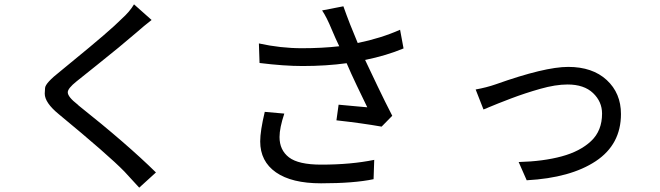

<svg xmlns="http://www.w3.org/2000/svg" viewBox="-20 -815 3040 884"><path d="M621 49 553 -25Q480 -100 251 -289Q186 -342 186 -384Q186 -387 187.5 -410Q189 -433 258 -487L309 -529Q488 -675 539 -727Q578 -762 597 -795L678 -723Q643 -696 608 -665Q535 -602 427 -516Q372 -472 332 -440Q292 -408 292 -390Q292 -369 337 -334Q340 -332 341 -330Q565 -152 698 -21Z M1737 -232Q1646 -248 1529 -261L1539 -333Q1578 -330 1626 -325L1671 -321Q1650 -364 1623 -420.5Q1596 -477 1576 -524Q1482 -511 1373 -511Q1288 -511 1175 -525L1172 -615Q1272 -593 1370 -593Q1463 -593 1542 -602Q1525 -637 1507 -680Q1484 -736 1463 -767L1561 -786Q1590 -704 1627 -617Q1734 -639 1822 -678L1838 -592Q1759 -559 1661 -539Q1686 -486 1719.5 -416Q1753 -346 1786 -282ZM1458 29Q1323 29 1250.5 -21.5Q1178 -72 1178 -164Q1178 -212 1199 -300L1289 -292Q1267 -226 1267 -184Q1267 -124 1310.5 -90.5Q1354 -57 1459 -57Q1596 -57 1703 -79L1700 10Q1610 29 1458 29Z M2405 15 2368 -69Q2481 -72 2566 -95Q2651 -118 2701.5 -165.5Q2752 -213 2752 -292Q2752 -347 2710.5 -386.5Q2669 -426 2593 -426Q2538 -426 2467.5 -406Q2397 -386 2332.5 -361.5Q2268 -337 2228 -320Q2218 -315 2206 -311L2170 -403Q2220 -412 2263 -427Q2488 -507 2596 -507Q2708 -507 2773.5 -446.5Q2839 -386 2839 -290Q2839 -150 2723 -73Q2607 4 2405 15Z"/></svg>

Font: LXGW 975 Gothic SC
Style: Regular
Weight: 400
Version: Version 2.01;February 25, 2021